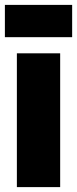

<svg xmlns="http://www.w3.org/2000/svg" viewBox="-38 -765 315 785"><path d="M31 0V-547H208V0ZM-18 -613V-745H257V-613Z"/></svg>

Font: Georama SemiCondensed ExtraBold
Style: Regular
Weight: 800
Width: 4
Designer: Jean-Baptiste Levee
Foundry: Production Type
Version: Version 1.000